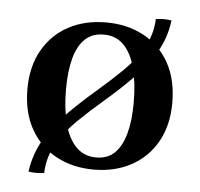

<svg xmlns="http://www.w3.org/2000/svg" viewBox="-44 -537 649 624"><g transform="rotate(5 280.5 -225.0)"><path d="M440 -490Q466 -494 491 -490Q484 -431 454.5 -383Q425 -335 384 -293.5Q343 -252 298 -213.5Q253 -175 213.5 -136.5Q174 -98 149 -55Q124 -12 122 40Q97 44 71 40Q79 -19 108 -67.5Q137 -116 178 -157.5Q219 -199 264 -237.5Q309 -276 348.5 -314.5Q388 -353 413 -396Q438 -439 440 -490ZM276 -425Q239 -425 215.5 -403Q192 -381 180.5 -339Q169 -297 169 -237Q169 -174 181.5 -126Q194 -78 220 -51.5Q246 -25 286 -25L281 15Q213 15 159.5 -13.5Q106 -42 75 -96.5Q44 -151 44 -227Q44 -301 74.5 -354.5Q105 -408 158 -436.5Q211 -465 281 -465ZM286 -25Q323 -25 346 -47.5Q369 -70 380.5 -112Q392 -154 392 -213Q392 -278 379.5 -325.5Q367 -373 341.5 -399Q316 -425 276 -425L281 -465Q349 -465 402.5 -436.5Q456 -408 486.5 -354Q517 -300 517 -223Q517 -150 487 -96.5Q457 -43 403.5 -14Q350 15 281 15Z"/></g></svg>

Font: Poltawski Nowy SemiBold
Style: Regular
Weight: 600
Version: Version 1.001;gftools[0.9.25]